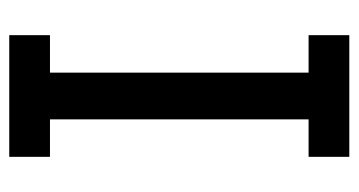

<svg xmlns="http://www.w3.org/2000/svg" viewBox="-200 -575 775 415"><g transform="rotate(90 187.5 -367.5)"><path d="M56 0V-88H137V-647H56V-735H319V-647H238V-88H319V0Z"/></g></svg>

Font: Iosevka Custom Semibold
Style: Regular
Weight: 600
Designer: Belleve Invis
Foundry: Belleve Invis
Version: Version 27.0.2; ttfautohint (v1.8.4)